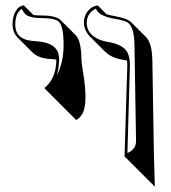

<svg xmlns="http://www.w3.org/2000/svg" viewBox="-20 -579 641 718"><path d="M151.9 -243.2 146 -250Q189.5 -283.7 190.9 -356Q180.2 -357.9 168.5 -358.4Q124 -360.8 102.1 -382.3L45.4 -439Q27.3 -458 26.9 -486.8Q26.9 -516.6 37.4 -534.9Q47.9 -553.2 58.6 -556.2L68.8 -559.1L105 -522.9Q117.2 -521 140.1 -521Q189.9 -520.5 207 -503.4L263.7 -446.8Q284.2 -424.8 284.7 -354.5Q284.7 -344.7 290.5 -309.6Q309.1 -195.8 289.6 -156.2Q279.8 -138.2 265.1 -129.9L208.5 -186.5ZM445.8 5.9 456.1 -335.9Q456.1 -345.2 455.1 -352.5Q445.8 -354.5 434.6 -356.4Q396 -363.3 372.6 -386.2L315.9 -442.9Q294.4 -465.8 293.9 -494.1Q293.9 -519 306.6 -535.2Q319.3 -551.3 332 -555.2L345.2 -559.1L377.9 -525.9Q388.2 -522.5 407.2 -519Q455.6 -510.7 470.2 -496.1L526.9 -439.5Q549.3 -415.5 549.8 -349.6L555.7 5.4L559.1 119.1L502.4 62.5ZM456.5 -6.8Q488.3 -20 488.8 -50.8L482.9 -405.8Q482.9 -479 456.5 -495.6Q443.8 -502.9 405.3 -509.3Q356.9 -518.6 343.3 -538.1Q340.3 -542.5 338.4 -546.4Q305.2 -530.8 304.2 -494.1Q304.2 -451.7 351.1 -431.2Q364.7 -425.3 379.4 -422.9Q441.9 -413.6 457.5 -380.9Q465.8 -362.3 465.8 -335.9ZM191.9 -296.9Q217.8 -343.8 217.8 -411.1Q217.8 -483.9 198.2 -499.5Q182.6 -510.7 140.1 -511.2Q90.8 -511.2 74.7 -525.9Q66.4 -534.7 61.5 -545.9Q37.1 -530.3 37.1 -486.8Q37.1 -428.2 110.4 -425.3Q111.8 -425.3 112.3 -424.8Q187.5 -421.9 199.2 -375.5Q200.7 -368.2 201.2 -360.8Q200.7 -323.2 191.9 -296.9Z"/></svg>

Font: Linux Biolinum Shadow O
Style: Bold
Weight: 700
Designer: Philipp H. Poll
Foundry: Philipp H. Poll
Version: Version 0.9.2